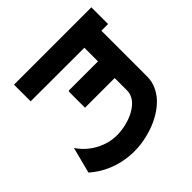

<svg xmlns="http://www.w3.org/2000/svg" viewBox="-170 -797 943 943"><g transform="rotate(-45 302.0 -325.0)"><path d="M593.8 -649.9V-533.7H547.4V-216.8Q547.4 -182.1 534.2 -152.8Q521 -123 498.5 -99.1Q475.6 -75.2 445.8 -56.6Q414.1 -37.1 381.8 -25.4Q346.7 -12.7 312 -6.3Q230 8.8 150.6 -11.7Q71.3 -32.2 9.8 -85.9L44.9 -221.7Q77.6 -172.9 129.9 -144.5Q182.1 -116.2 240.2 -116.2Q270 -116.2 304.7 -124.5Q357.4 -137.2 393.3 -167.2Q429.2 -197.3 429.2 -238.8V-323.2H223.1V-433.1L226.6 -439H429.2V-533.7L56.6 -534.2V-649.9Z"/></g></svg>

Font: Sangha Kali
Style: Regular
Weight: 400
Designer: Seslavinskaya Anna
Foundry: Popkern
Version: Version 2.000;PS 002.000;hotconv 1.0.88;makeotf.lib2.5.64775